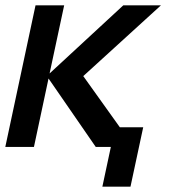

<svg xmlns="http://www.w3.org/2000/svg" viewBox="-29 -554 649 724"><path d="M-9 0 105 -534H213L158 -277L436 -534H578L285 -267L423 -74H511L463 150H357L389 0H332L154 -258L99 0Z"/></svg>

Font: Geist Mono SemiBold
Style: Italic
Weight: 600
Italic angle: -12°
Monospace: yes
Designer: Basement.studio, Andrés Briganti, Mateo Zaragoza
Foundry: Basement.studio, Vercel, Andrés Briganti, Guido Ferreyra, Mateo Zaragoza
Version: Version 1.500; ttfautohint (v1.8.4.7-5d5b)